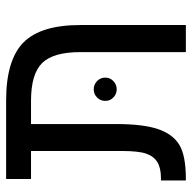

<svg xmlns="http://www.w3.org/2000/svg" viewBox="-20 -620 639 640"><g transform="rotate(-90 300.0 -299.5)"><path d="M117.2 -516.1H23.9V-599.1H285.2Q419.9 -599.1 478.5 -541.7Q537.1 -484.4 537.1 -351.1V0H446.8V-352.1Q446.8 -441.9 410.4 -479Q374 -516.1 284.2 -516.1H207V-231.9Q207 -143.1 190.4 -93.5Q173.8 -43.9 138.2 -22Q102.5 0 23.9 0H19V-83H26.9Q60.5 -83 80.1 -95Q99.6 -106.9 108.4 -132.3Q117.2 -157.7 117.2 -213.9ZM284.2 -268.1Q284.2 -285.2 295.7 -296.1Q307.1 -307.1 322.8 -307.1Q338.4 -307.1 350.1 -296.1Q361.8 -285.2 361.8 -268.1Q361.8 -252.4 350.1 -241.5Q338.4 -230.5 322.8 -230.5Q307.1 -230.5 295.7 -241.5Q284.2 -252.4 284.2 -268.1Z"/></g></svg>

Font: Cousine
Style: Regular
Weight: 400
Monospace: yes
Designer: Steve Matteson
Foundry: Ascender Corporation
Version: Version 1.20